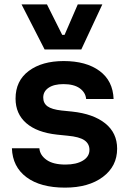

<svg xmlns="http://www.w3.org/2000/svg" viewBox="-20 -837 589 874"><path d="M350.1 -611.8H183.1L78.1 -816.9H193.8L263.2 -678.2H273.9L334 -816.9H445.8ZM275.9 17.1Q164.1 17.1 100.6 -30.3Q37.1 -77.6 34.2 -162.1H159.2Q161.6 -130.9 191.7 -109.4Q221.7 -87.9 277.8 -87.9Q327.6 -87.9 357.4 -106Q387.2 -124 387.2 -154.8Q387.2 -182.6 364.3 -198.5Q341.3 -214.4 288.1 -219.2L240.2 -224.1Q148.4 -233.9 99.6 -276.4Q50.8 -318.8 50.8 -388.2Q50.8 -469.2 111.1 -514.2Q171.4 -559.1 270 -559.1Q372.1 -559.1 433.1 -514.2Q494.1 -469.2 497.1 -386.2H372.1Q369.6 -416 343 -435.1Q316.4 -454.1 269 -454.1Q225.6 -454.1 201.2 -437.5Q176.8 -420.9 176.8 -393.1Q176.8 -367.2 196.3 -353Q215.8 -338.9 259.8 -334L308.1 -329.1Q404.8 -318.8 459 -275.4Q513.2 -231.9 513.2 -160.2Q513.2 -80.1 448.2 -31.5Q383.3 17.1 275.9 17.1Z"/></svg>

Font: Sora SemiBold
Style: Regular
Weight: 600
Designer: Jonathan Barnbrook, Julián Moncada
Foundry: Barnbrook Fonts
Version: Version 2.000